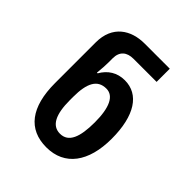

<svg xmlns="http://www.w3.org/2000/svg" viewBox="-137 -918 587 587"><g transform="rotate(45 156.5 -624.5)"><path d="M160 -406C239 -406 283 -466 283 -566C283 -666 246 -721 185 -721C152 -721 127 -705 111 -677H108C110 -696 111 -712 111 -724V-742C111 -772 129 -786 157 -786H257V-843H148C90 -843 40 -812 40 -740V-564C40 -460 82 -406 160 -406ZM160 -465C125 -465 109 -498 109 -559V-573C109 -633 125 -663 163 -663C195 -663 211 -628 211 -565C211 -501 197 -465 160 -465Z"/></g></svg>

Font: Noto Sans Georgian Condensed
Style: Regular
Weight: 400
Width: 3
Designer: Monotype Design Team, Akaki Razmadze
Foundry: Google LLC
Version: Version 2.005